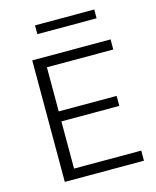

<svg xmlns="http://www.w3.org/2000/svg" viewBox="-113 -830 740 908"><g transform="rotate(-15 257.0 -376.0)"><path d="M90.5 0V-595H474V-545.5H149V-49.5H478V0ZM128.5 -280.5V-329.5H432.5V-280.5ZM146 -708.5V-751.5H436V-708.5Z"/></g></svg>

Font: Encode Sans SC Condensed Thin Light
Style: Regular
Weight: 300
Version: Version 3.002